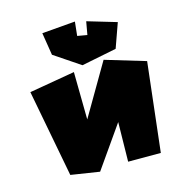

<svg xmlns="http://www.w3.org/2000/svg" viewBox="-103 -812 819 874"><g transform="rotate(-15 306.0 -375.0)"><path d="M171 -707 188 -601 310 -519 475 -552 516 -667 378 -708 367 -646 321 -654 328 -720ZM49 -462 127 -51 262 -30 400 -227 397 -41H551L599 -461L409 -518L267 -275L264 -499Z"/></g></svg>

Font: Super Mario
Style: Regular
Weight: 400
Version: Version 1.0